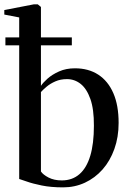

<svg xmlns="http://www.w3.org/2000/svg" viewBox="-26 -838 582 870"><path d="M-6.5 -772V-792.5L128 -818.5H145L159.5 -806.5V-449Q168.5 -463 189.5 -481.8Q210.5 -500.5 242 -514.5Q273.5 -528.5 313.5 -528.5Q375 -528.5 419.2 -499.8Q463.5 -471 487.5 -416Q511.5 -361 511.5 -281Q511.5 -216.5 492.2 -162.8Q473 -109 438.8 -70.2Q404.5 -31.5 358.8 -10.2Q313 11 260 11Q205 11 163.2 2.5Q121.5 -6 95.2 -15.5Q69 -25 61 -27V-759ZM277.5 -479.5Q248 -479.5 224.8 -469.2Q201.5 -459 185.2 -445.2Q169 -431.5 159.5 -421V-61Q169 -46.5 194 -33.5Q219 -20.5 254 -20.5Q301.5 -20.5 334 -48.8Q366.5 -77 383 -132Q399.5 -187 399.5 -268Q400 -343 383.5 -389.5Q367 -436 339.5 -457.8Q312 -479.5 277.5 -479.5ZM-1.5 -668.5H299.5V-632.5H-1.5Z"/></svg>

Font: Merriweather 120pt
Style: Regular
Weight: 400
Version: Version 2.100